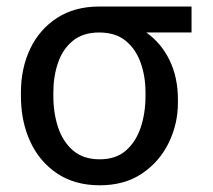

<svg xmlns="http://www.w3.org/2000/svg" viewBox="-20 -548 640 578"><path d="M43 -258.8V-269.5Q43 -342.8 71 -401.4Q99.1 -460 151.9 -494.1Q204.6 -528.3 278.3 -528.3H556.6V-450.2H420.4Q465.3 -418.5 490.5 -366.7Q515.6 -314.9 515.6 -249V-238.3Q515.6 -174.8 487.8 -117.9Q460 -61 407.5 -25.6Q355 9.8 280.3 9.8Q205.6 9.8 152.3 -25.6Q99.1 -61 71 -121.8Q43 -182.6 43 -258.8ZM140.6 -269.5V-258.8Q140.6 -207.5 155 -164.3Q169.4 -121.1 200.2 -94.7Q231 -68.4 280.3 -68.4Q328.6 -68.4 358.9 -94.7Q389.2 -121.1 403.6 -164.3Q418 -207.5 418 -258.8V-269.5Q418 -318.4 403.3 -359.4Q388.7 -400.4 358.2 -425.3Q327.6 -450.2 278.3 -450.2Q230 -450.2 199.5 -425.3Q168.9 -400.4 154.8 -359.4Q140.6 -318.4 140.6 -269.5Z"/></svg>

Font: Inter Display
Style: Regular
Weight: 400
Designer: Rasmus Andersson
Foundry: rsms
Version: Version 4.000;git-37864ae